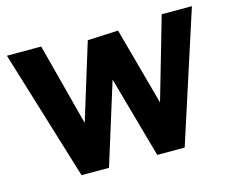

<svg xmlns="http://www.w3.org/2000/svg" viewBox="-84 -690 987 811"><g transform="rotate(-15 409.5 -284.5)"><path d="M179 0 5 -569H155L272 -122H222L352 -544L486 -550L603 -122H553L682 -569H814L630 0H510L404 -378H417L299 0Z"/></g></svg>

Font: Yaldevi
Style: Bold
Weight: 700
Designer: Sol Matas, Rajitha Manaperi, Kosala Senevirathne
Foundry: Mooniak
Version: Version 1.100